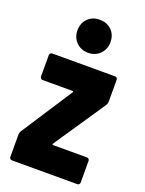

<svg xmlns="http://www.w3.org/2000/svg" viewBox="-139 -797 651 864"><g transform="rotate(20 186.0 -365.0)"><path d="M18 -12V-120Q18 -128 22 -135L182 -381Q185 -387 179 -387H36Q31 -387 27.5 -390.5Q24 -394 24 -399V-502Q24 -507 27.5 -510.5Q31 -514 36 -514H337Q342 -514 345.5 -510.5Q349 -507 349 -502V-395Q349 -388 344 -380L178 -134Q176 -132 177 -130Q178 -128 181 -128H343Q348 -128 351.5 -124.5Q355 -121 355 -116V-12Q355 -7 351.5 -3.5Q348 0 343 0H30Q25 0 21.5 -3.5Q18 -7 18 -12ZM107 -651Q107 -686 129 -708Q151 -730 186 -730Q221 -730 243 -708Q265 -686 265 -651Q265 -617 242.5 -594.5Q220 -572 186 -572Q152 -572 129.5 -594.5Q107 -617 107 -651Z"/></g></svg>

Font: Barlow Condensed
Style: Bold
Weight: 700
Width: 3
Designer: Jeremy Tribby
Foundry: Tribby Type
Version: Version 1.500